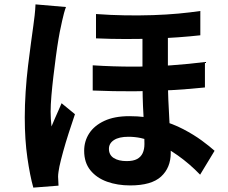

<svg xmlns="http://www.w3.org/2000/svg" viewBox="-20 -805 1040 876"><path d="M746 -685Q746 -647 746 -605Q746 -563 746 -522.5Q746 -482 746 -451Q746 -398 748 -350.5Q750 -303 752.5 -260.5Q755 -218 757 -179Q759 -140 759 -107Q759 -40 715 0.5Q671 41 574 41Q516 41 468.5 24Q421 7 392.5 -28Q364 -63 364 -117Q364 -161 387 -196.5Q410 -232 456 -253.5Q502 -275 570 -275Q645 -275 706.5 -258Q768 -241 816.5 -215.5Q865 -190 901 -163.5Q937 -137 959 -117L893 -8Q846 -57 791 -96Q736 -135 679 -158Q622 -181 566 -181Q523 -181 500 -166Q477 -151 477 -126Q477 -98 499 -84Q521 -70 558 -70Q588 -70 605.5 -79.5Q623 -89 631 -106.5Q639 -124 639 -148Q639 -171 638 -205Q637 -239 634.5 -280.5Q632 -322 631 -364.5Q630 -407 630 -446Q630 -487 630 -533.5Q630 -580 630 -620.5Q630 -661 630 -685ZM403 -507Q497 -501 587.5 -501Q678 -501 761 -507Q844 -513 915 -522V-406Q850 -399 766.5 -394Q683 -389 590.5 -388.5Q498 -388 403 -392ZM418 -741Q486 -736 551.5 -735Q617 -734 678 -736Q739 -738 793.5 -743Q848 -748 894 -755V-644Q849 -639 795 -635Q741 -631 679.5 -629Q618 -627 552.5 -627Q487 -627 418 -630ZM281 -773Q277 -763 272 -745Q267 -727 263.5 -710Q260 -693 258 -684Q253 -663 247 -627.5Q241 -592 235 -547Q229 -502 223.5 -455.5Q218 -409 214.5 -367.5Q211 -326 211 -296Q211 -281 212 -262Q213 -243 215 -228Q222 -245 230 -263.5Q238 -282 246 -299.5Q254 -317 261 -334L322 -284Q308 -243 293.5 -198Q279 -153 268 -113Q257 -73 251 -45Q249 -35 247 -21.5Q245 -8 245 1Q246 9 246 20.5Q246 32 247 42L132 51Q117 -2 105 -84.5Q93 -167 93 -269Q93 -325 97 -386.5Q101 -448 108 -505.5Q115 -563 121.5 -610.5Q128 -658 132 -687Q135 -707 138 -734Q141 -761 142 -785Z"/></svg>

Font: Noto Sans JP Thin
Style: Bold
Weight: 700
Version: Version 2.004-H2;hotconv 1.0.118;makeotfexe 2.5.65603